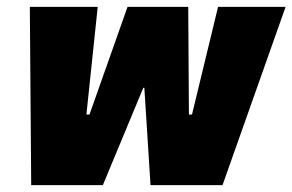

<svg xmlns="http://www.w3.org/2000/svg" viewBox="-20 -540 853 560"><path d="M71 0H280L398 -284H401L419 0H629L813 -520H616L540 -206H531L529 -520H352L241 -206H232L265 -520H67Z"/></svg>

Font: Fixel Text 20240404 Black
Style: Italic
Weight: 900
Width: 4
Italic angle: -10°
Designer: AlfaBravo + MacPaw
Foundry: Kyrylo Tkachov, Marchela Mozhyna, Serhii Makarenko, Maria Weinstein, Zakhar Kryvoshyya
Version: Version 1.211;Glyphs 3.2 (3225)